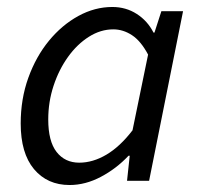

<svg xmlns="http://www.w3.org/2000/svg" viewBox="-20 -518 576 550"><path d="M179.3 12Q115.6 12 77.4 -33.5Q39.3 -79.1 39.3 -164.3Q39.3 -234.5 61.1 -295.1Q82.9 -355.7 120.1 -401.1Q157.3 -446.4 204.4 -472.2Q251.5 -498 301.7 -498Q340.8 -498 371.7 -478.1Q402.6 -458.3 419.7 -424.7H422.5L442.3 -486H504.4L407.1 0H343.9L351.6 -71.9H348.2Q313.1 -34.7 268.9 -11.4Q224.7 12 179.3 12ZM207 -52Q246 -52 284.9 -75Q323.8 -98 359.6 -144.7L404.2 -361.6Q383.6 -400.5 358.1 -417.2Q332.6 -433.9 304.6 -433.9Q268.2 -433.9 234.7 -412.7Q201.1 -391.5 175 -355.2Q148.8 -318.8 133.5 -272.5Q118.2 -226.3 118.2 -175.8Q118.2 -113.3 142.1 -82.7Q166.1 -52 207 -52Z"/></svg>

Font: Source Sans 3
Style: Italic
Weight: 200
Italic angle: -11°
Designer: Paul D. Hunt
Foundry: Adobe
Version: Version 3.046;hotconv 1.0.118;makeotfexe 2.5.65603